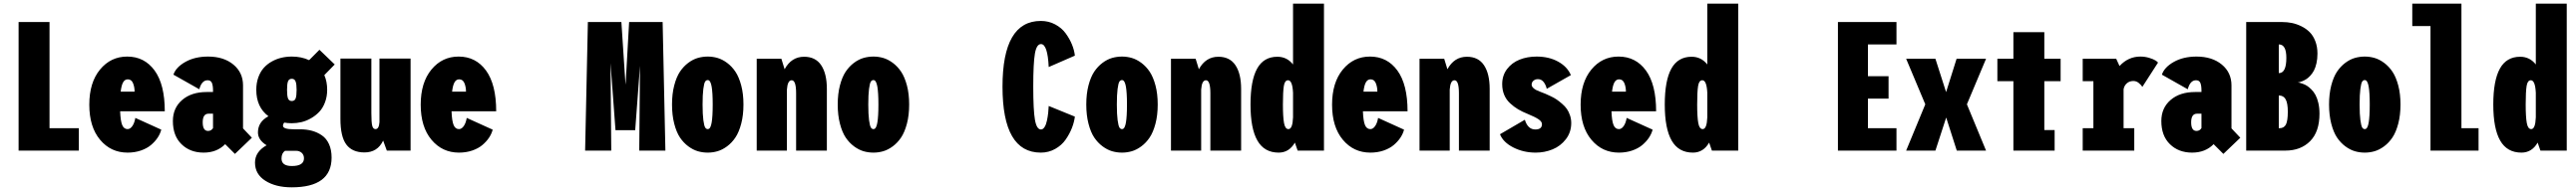

<svg xmlns="http://www.w3.org/2000/svg" viewBox="-20 -820 13990 1040"><path d="M249 -122H408V0H81V-700H249Z M856 -114Q850 -91 835.8 -69.8Q821.5 -48.5 799.5 -30Q777.5 -11.5 744.5 -0.2Q711.5 11 673 11Q582 11 523.5 -59Q465 -129 465 -250Q465 -370.5 523.2 -441.2Q581.5 -512 671 -512Q764.5 -512 819.8 -436Q875 -360 875 -214H632.5Q634.5 -161 643.8 -139Q653 -117 673 -117Q687.5 -117 699 -133.8Q710.5 -150.5 715 -178ZM674 -388Q658 -388 648.8 -372Q639.5 -356 635.5 -321H711Q711 -346.5 702.5 -367.2Q694 -388 674 -388Z M1256 18 1203 -35Q1158 11 1086 11Q1012.5 11 965.8 -34.8Q919 -80.5 919 -161Q919 -232 969.2 -275.5Q1019.5 -319 1103 -319H1137V-327Q1137 -354 1131 -368.5Q1125 -383 1107.5 -383Q1075.5 -383 1062.5 -334L922 -413.5Q935.5 -454 987 -483Q1038.5 -512 1110 -512Q1195 -512 1247.5 -468.5Q1300 -425 1300 -355V-121L1348 -70ZM1110 -107Q1127.5 -107 1137 -122.5V-201H1113Q1081 -201 1081 -154Q1081 -107 1110 -107Z M1565 -149Q1542.5 -149 1523.5 -152.5Q1517 -144.5 1517 -135Q1517 -116 1577 -116H1609Q1644.5 -116 1674 -108Q1703.5 -100 1728.2 -83Q1753 -66 1767 -35.2Q1781 -4.5 1781 38Q1781 200 1564 200Q1477.5 200 1421.2 164.2Q1365 128.5 1365 65.5Q1365 6.5 1428 -29Q1381 -58 1381 -99Q1381 -156.5 1438 -187Q1372 -236.5 1372 -331Q1372 -368 1383 -398.8Q1394 -429.5 1412.5 -450.2Q1431 -471 1456 -485Q1481 -499 1508.2 -505.5Q1535.5 -512 1565 -512Q1617 -512 1659 -492.5L1715 -549L1798 -469L1741.5 -411Q1757 -376 1757 -331Q1757 -294 1745.2 -262.8Q1733.5 -231.5 1714 -211Q1694.5 -190.5 1669.2 -176Q1644 -161.5 1617.8 -155.2Q1591.5 -149 1565 -149ZM1591 -331Q1591 -362 1585.5 -376.5Q1580 -391 1565 -391Q1549.5 -391 1544.2 -377Q1539 -363 1539 -331Q1539 -298.5 1544.2 -284.2Q1549.5 -270 1565 -270Q1580.5 -270 1585.8 -284.2Q1591 -298.5 1591 -331ZM1509 43Q1509 84 1565 84Q1631 84 1631 42Q1631 23.5 1618.8 12.2Q1606.5 1 1587 1H1528Q1509 14.5 1509 43Z M1959.5 10Q1893.5 10 1861.2 -32.8Q1829 -75.5 1829 -173V-501H1997V-204Q1997 -153 2001.8 -135Q2006.5 -117 2019.5 -117Q2038.5 -117 2041 -155V-501H2210V0H2081L2061 -54.5Q2030.5 10 1959.5 10Z M2656 -114Q2650 -91 2635.8 -69.8Q2621.5 -48.5 2599.5 -30Q2577.5 -11.5 2544.5 -0.2Q2511.5 11 2473 11Q2382 11 2323.5 -59Q2265 -129 2265 -250Q2265 -370.5 2323.2 -441.2Q2381.5 -512 2471 -512Q2564.5 -512 2619.8 -436Q2675 -360 2675 -214H2432.5Q2434.5 -161 2443.8 -139Q2453 -117 2473 -117Q2487.5 -117 2499 -133.8Q2510.5 -150.5 2515 -178ZM2474 -388Q2458 -388 2448.8 -372Q2439.5 -356 2435.5 -321H2511Q2511 -346.5 2502.5 -367.2Q2494 -388 2474 -388Z M3158 0 3173 -700H3355L3376 -380L3377.5 -359L3379 -380L3397 -700H3579L3594 0H3452L3456 -461.5L3430 -111H3323L3296 -476.5L3300 0Z M3824 11Q3796.5 11 3770.5 3.5Q3744.5 -4 3718.5 -23.2Q3692.5 -42.5 3673.2 -71.2Q3654 -100 3642 -146.5Q3630 -193 3630 -251Q3630 -309 3642 -355Q3654 -401 3673.2 -429.8Q3692.5 -458.5 3718.2 -477.8Q3744 -497 3770.2 -504.5Q3796.5 -512 3824 -512Q3851 -512 3877 -504.5Q3903 -497 3929 -477.8Q3955 -458.5 3974.2 -429.8Q3993.5 -401 4005.8 -355Q4018 -309 4018 -251Q4018 -193 4005.8 -146.5Q3993.5 -100 3974.2 -71.2Q3955 -42.5 3929 -23.2Q3903 -4 3877 3.5Q3851 11 3824 11ZM3824 -117Q3828.5 -117 3832.2 -119.8Q3836 -122.5 3839.5 -131Q3843 -139.5 3845.5 -154Q3848 -168.5 3849.5 -193Q3851 -217.5 3851 -251Q3851 -284 3849.5 -308.2Q3848 -332.5 3845.5 -346.8Q3843 -361 3839.5 -369.5Q3836 -378 3832.2 -381Q3828.5 -384 3824 -384Q3815 -384 3809.5 -375Q3804 -366 3800 -335.5Q3796 -305 3796 -251Q3796 -196.5 3800.2 -165.5Q3804.5 -134.5 3810 -125.8Q3815.5 -117 3824 -117Z M4090 0V-500H4224L4241.5 -443Q4278.5 -511 4347.5 -511Q4409.5 -511 4440.2 -464.8Q4471 -418.5 4471 -336V0H4304V-312Q4304 -383 4280 -383Q4257.5 -383 4254 -332V0Z M4724 11Q4696.5 11 4670.5 3.5Q4644.5 -4 4618.5 -23.2Q4592.5 -42.5 4573.2 -71.2Q4554 -100 4542 -146.5Q4530 -193 4530 -251Q4530 -309 4542 -355Q4554 -401 4573.2 -429.8Q4592.5 -458.5 4618.2 -477.8Q4644 -497 4670.2 -504.5Q4696.5 -512 4724 -512Q4751 -512 4777 -504.5Q4803 -497 4829 -477.8Q4855 -458.5 4874.2 -429.8Q4893.5 -401 4905.8 -355Q4918 -309 4918 -251Q4918 -193 4905.8 -146.5Q4893.5 -100 4874.2 -71.2Q4855 -42.5 4829 -23.2Q4803 -4 4777 3.5Q4751 11 4724 11ZM4724 -117Q4728.5 -117 4732.2 -119.8Q4736 -122.5 4739.5 -131Q4743 -139.5 4745.5 -154Q4748 -168.5 4749.5 -193Q4751 -217.5 4751 -251Q4751 -284 4749.5 -308.2Q4748 -332.5 4745.5 -346.8Q4743 -361 4739.5 -369.5Q4736 -378 4732.2 -381Q4728.5 -384 4724 -384Q4715 -384 4709.5 -375Q4704 -366 4700 -335.5Q4696 -305 4696 -251Q4696 -196.5 4700.2 -165.5Q4704.5 -134.5 4710 -125.8Q4715.5 -117 4724 -117Z M5633 11Q5425 11 5425 -348Q5425 -706 5633 -706Q5676 -706 5711.2 -687Q5746.5 -668 5768 -638.5Q5789.5 -609 5802.2 -577.8Q5815 -546.5 5818 -517L5676 -455Q5670 -580 5634 -580Q5610 -580 5601 -528.2Q5592 -476.5 5592 -348Q5592 -220 5601.2 -167.5Q5610.5 -115 5634 -115Q5645 -115 5653.5 -128.5Q5662 -142 5666.5 -164Q5671 -186 5673 -204.5Q5675 -223 5676 -243L5818 -185Q5814.5 -155.5 5802 -123.2Q5789.5 -91 5768 -60Q5746.5 -29 5711 -9Q5675.5 11 5633 11Z M6074 11Q6046.5 11 6020.5 3.5Q5994.5 -4 5968.5 -23.2Q5942.5 -42.5 5923.2 -71.2Q5904 -100 5892 -146.5Q5880 -193 5880 -251Q5880 -309 5892 -355Q5904 -401 5923.2 -429.8Q5942.5 -458.5 5968.2 -477.8Q5994 -497 6020.2 -504.5Q6046.5 -512 6074 -512Q6101 -512 6127 -504.5Q6153 -497 6179 -477.8Q6205 -458.5 6224.2 -429.8Q6243.5 -401 6255.8 -355Q6268 -309 6268 -251Q6268 -193 6255.8 -146.5Q6243.5 -100 6224.2 -71.2Q6205 -42.5 6179 -23.2Q6153 -4 6127 3.5Q6101 11 6074 11ZM6074 -117Q6078.5 -117 6082.2 -119.8Q6086 -122.5 6089.5 -131Q6093 -139.5 6095.5 -154Q6098 -168.5 6099.5 -193Q6101 -217.5 6101 -251Q6101 -284 6099.5 -308.2Q6098 -332.5 6095.5 -346.8Q6093 -361 6089.5 -369.5Q6086 -378 6082.2 -381Q6078.5 -384 6074 -384Q6065 -384 6059.5 -375Q6054 -366 6050 -335.5Q6046 -305 6046 -251Q6046 -196.5 6050.2 -165.5Q6054.5 -134.5 6060 -125.8Q6065.5 -117 6074 -117Z M6340 0V-500H6474L6491.5 -443Q6528.5 -511 6597.5 -511Q6659.5 -511 6690.2 -464.8Q6721 -418.5 6721 -336V0H6554V-312Q6554 -383 6530 -383Q6507.5 -383 6504 -332V0Z M7171 0H7028L7013 -43.5Q6981.5 11 6925 11Q6847 11 6809.5 -54.5Q6772 -120 6772 -251Q6772 -381.5 6807.8 -446.2Q6843.5 -511 6918 -511Q6970 -511 7003 -469V-800H7171ZM6948 -251Q6948 -183.5 6954 -150.2Q6960 -117 6978 -117Q7000.5 -117 7003 -181V-315Q6999.5 -383 6976 -383Q6958 -383 6953 -351.8Q6948 -320.5 6948 -251Z M7606 -114Q7600 -91 7585.8 -69.8Q7571.5 -48.5 7549.5 -30Q7527.5 -11.5 7494.5 -0.2Q7461.5 11 7423 11Q7332 11 7273.5 -59Q7215 -129 7215 -250Q7215 -370.5 7273.2 -441.2Q7331.5 -512 7421 -512Q7514.5 -512 7569.8 -436Q7625 -360 7625 -214H7382.5Q7384.5 -161 7393.8 -139Q7403 -117 7423 -117Q7437.5 -117 7449 -133.8Q7460.5 -150.5 7465 -178ZM7424 -388Q7408 -388 7398.8 -372Q7389.5 -356 7385.5 -321H7461Q7461 -346.5 7452.5 -367.2Q7444 -388 7424 -388Z M7690 0V-500H7824L7841.5 -443Q7878.5 -511 7947.5 -511Q8009.5 -511 8040.2 -464.8Q8071 -418.5 8071 -336V0H7904V-312Q7904 -383 7880 -383Q7857.5 -383 7854 -332V0Z M8321 11Q8254.5 11 8199.2 -17.2Q8144 -45.5 8127 -89L8262 -168Q8278 -115 8319 -115Q8355 -115 8355 -144Q8355 -158 8336 -170.8Q8317 -183.5 8279 -199Q8248 -211.5 8225.2 -225Q8202.5 -238.5 8181.8 -257.8Q8161 -277 8150 -303.2Q8139 -329.5 8139 -362Q8139 -409 8165.2 -443.8Q8191.5 -478.5 8233.2 -495.2Q8275 -512 8326 -512Q8393.5 -512 8443.2 -484.2Q8493 -456.5 8512 -411L8381 -336.5Q8375.5 -359.5 8363.5 -374.2Q8351.5 -389 8333 -389Q8318.5 -389 8308.8 -380.5Q8299 -372 8299 -359.5Q8299 -350 8307 -342Q8315 -334 8323.8 -329.8Q8332.5 -325.5 8346.5 -320Q8362.5 -314 8372.8 -309.8Q8383 -305.5 8402.5 -296.2Q8422 -287 8435 -278Q8448 -269 8464.2 -255Q8480.5 -241 8490.5 -226.5Q8500.5 -212 8507.2 -192Q8514 -172 8514 -150Q8514 -100 8485 -62.2Q8456 -24.5 8412.8 -6.8Q8369.5 11 8321 11Z M8956 -114Q8950 -91 8935.8 -69.8Q8921.5 -48.5 8899.5 -30Q8877.5 -11.5 8844.5 -0.2Q8811.5 11 8773 11Q8682 11 8623.5 -59Q8565 -129 8565 -250Q8565 -370.5 8623.2 -441.2Q8681.5 -512 8771 -512Q8864.5 -512 8919.8 -436Q8975 -360 8975 -214H8732.5Q8734.5 -161 8743.8 -139Q8753 -117 8773 -117Q8787.5 -117 8799 -133.8Q8810.5 -150.5 8815 -178ZM8774 -388Q8758 -388 8748.8 -372Q8739.5 -356 8735.5 -321H8811Q8811 -346.5 8802.5 -367.2Q8794 -388 8774 -388Z M9421 0H9278L9263 -43.5Q9231.5 11 9175 11Q9097 11 9059.5 -54.5Q9022 -120 9022 -251Q9022 -381.5 9057.8 -446.2Q9093.5 -511 9168 -511Q9220 -511 9253 -469V-800H9421ZM9198 -251Q9198 -183.5 9204 -150.2Q9210 -117 9228 -117Q9250.5 -117 9253 -181V-315Q9249.5 -383 9226 -383Q9208 -383 9203 -351.8Q9198 -320.5 9198 -251Z M10280.5 -578H10125.5V-405H10237.5V-283H10125.5V-122H10280.5V0H9962.5V-700H10280.5Z M10767 -500 10663 -252 10767 0H10608L10550.5 -180L10492 0H10333L10437 -252L10333 -500H10492L10550 -318.5L10607 -500Z M11083.5 -112H11139.5V0H10915.5V-378H10828.5V-500H10915.5V-645H11083.5V-500H11172V-378H11083.5Z M11514 -122H11572V0H11292V-122H11350V-378H11292V-500H11474L11492 -460.5Q11539.5 -512 11605 -512Q11630 -512 11653 -505Q11676 -498 11687.2 -490.8Q11698.5 -483.5 11701 -479L11616 -347Q11609.5 -357.5 11596.5 -368.2Q11583.5 -379 11567 -379Q11546 -379 11531.8 -366.5Q11517.5 -354 11514 -334Z M12056 18 12003 -35Q11958 11 11886 11Q11812.5 11 11765.8 -34.8Q11719 -80.5 11719 -161Q11719 -232 11769.2 -275.5Q11819.5 -319 11903 -319H11937V-327Q11937 -354 11931 -368.5Q11925 -383 11907.5 -383Q11875.5 -383 11862.5 -334L11722 -413.5Q11735.5 -454 11787 -483Q11838.5 -512 11910 -512Q11995 -512 12047.5 -468.5Q12100 -425 12100 -355V-121L12148 -70ZM11910 -107Q11927.5 -107 11937 -122.5V-201H11913Q11881 -201 11881 -154Q11881 -107 11910 -107Z M12180 0V-700H12376Q12403 -700 12428.5 -694.8Q12454 -689.5 12479.5 -677Q12505 -664.5 12524.2 -645.5Q12543.5 -626.5 12555.2 -596.2Q12567 -566 12567 -528Q12567 -499 12561.5 -475Q12556 -451 12547.5 -435.2Q12539 -419.5 12527.5 -407.2Q12516 -395 12506 -388.8Q12496 -382.5 12485 -378Q12474 -373.5 12468.8 -372.5Q12463.5 -371.5 12460 -371Q12464.5 -370.5 12469.5 -369.5Q12474.5 -368.5 12487 -364Q12499.5 -359.5 12510.2 -352.8Q12521 -346 12534 -333Q12547 -320 12556.2 -303Q12565.5 -286 12571.8 -259.5Q12578 -233 12578 -201Q12578 -102.5 12527 -51.2Q12476 0 12393 0ZM12357 -422H12358Q12398 -422 12398 -505Q12398 -578 12358 -578H12357ZM12357 -122H12361Q12385.5 -122 12395.8 -142.2Q12406 -162.5 12406 -212Q12406 -257.5 12394.5 -278.8Q12383 -300 12358 -300H12357Z M12824 11Q12796.5 11 12770.5 3.5Q12744.5 -4 12718.5 -23.2Q12692.5 -42.5 12673.2 -71.2Q12654 -100 12642 -146.5Q12630 -193 12630 -251Q12630 -309 12642 -355Q12654 -401 12673.2 -429.8Q12692.5 -458.5 12718.2 -477.8Q12744 -497 12770.2 -504.5Q12796.5 -512 12824 -512Q12851 -512 12877 -504.5Q12903 -497 12929 -477.8Q12955 -458.5 12974.2 -429.8Q12993.5 -401 13005.8 -355Q13018 -309 13018 -251Q13018 -193 13005.8 -146.5Q12993.5 -100 12974.2 -71.2Q12955 -42.5 12929 -23.2Q12903 -4 12877 3.5Q12851 11 12824 11ZM12824 -117Q12828.5 -117 12832.2 -119.8Q12836 -122.5 12839.5 -131Q12843 -139.5 12845.5 -154Q12848 -168.5 12849.5 -193Q12851 -217.5 12851 -251Q12851 -284 12849.5 -308.2Q12848 -332.5 12845.5 -346.8Q12843 -361 12839.5 -369.5Q12836 -378 12832.2 -381Q12828.5 -384 12824 -384Q12815 -384 12809.5 -375Q12804 -366 12800 -335.5Q12796 -305 12796 -251Q12796 -196.5 12800.2 -165.5Q12804.5 -134.5 12810 -125.8Q12815.5 -117 12824 -117Z M13349 -122H13442V0H13181V-678H13082V-800H13349Z M13921 0H13778L13763 -43.5Q13731.5 11 13675 11Q13597 11 13559.5 -54.5Q13522 -120 13522 -251Q13522 -381.5 13557.8 -446.2Q13593.5 -511 13668 -511Q13720 -511 13753 -469V-800H13921ZM13698 -251Q13698 -183.5 13704 -150.2Q13710 -117 13728 -117Q13750.5 -117 13753 -181V-315Q13749.5 -383 13726 -383Q13708 -383 13703 -351.8Q13698 -320.5 13698 -251Z"/></svg>

Font: League Mono Condensed ExtraBold
Style: Regular
Weight: 800
Width: 1
Designer: Tyler Finck
Foundry: The League of Moveable Type / Tyler Finck
Version: Version 2.210